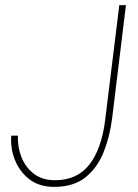

<svg xmlns="http://www.w3.org/2000/svg" viewBox="-20 -720 541 750"><path d="M24 -190H50Q48 -147 63.5 -107Q79 -67 112 -41.5Q145 -16 195 -16Q281 -16 329 -77Q377 -138 391 -253L446 -700H472L418 -258Q409 -186 384.5 -125Q360 -64 313.5 -27Q267 10 192 10Q133 10 94.5 -20Q56 -50 38 -96Q20 -142 24 -190Z"/></svg>

Font: Haskoy Thin
Style: Italic
Weight: 100
Designer: Ertekin Erdin
Foundry: Ertekin Erdin
Version: Version 2.000; ttfautohint (v1.8.4.7-5d5b)